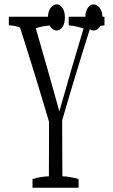

<svg xmlns="http://www.w3.org/2000/svg" viewBox="-20 -881 525 891"><path d="M464.8 -803.2Q464.8 -788.1 464.8 -763.2Q431.2 -760.3 397.5 -747.6Q331.5 -540 268.6 -322.8Q268.6 -298.8 268.6 -264.6Q268.6 -216.3 269 -163.3Q269.5 -110.4 269.5 -63Q307.1 -61.5 344.7 -49.8Q344.7 -34.7 344.7 -9.8H130.9Q130.9 -34.7 130.9 -50.3Q168.9 -61.5 207 -63V-66.9Q207 -69.3 207 -85.9Q207 -126.5 207.3 -171.1Q207.5 -215.8 207.5 -264.6Q207.5 -295.4 207.5 -315.9Q141.6 -539.6 72.8 -753.4Q46.9 -763.2 21 -763.2Q21 -788.1 21 -803.2H217.8Q217.8 -788.1 217.8 -763.2Q181.6 -761.7 146 -750Q200.7 -562 255.4 -364.3Q311 -561 367.7 -748.5Q333 -760.7 298.8 -763.2Q298.8 -788.1 298.8 -803.2ZM442.6 -844.2Q455.6 -827.6 455.6 -799.8Q455.6 -772 442.6 -755.6Q429.7 -739.3 414.1 -739.3Q398.4 -739.3 387.2 -755.9Q376 -772.5 376 -800Q376 -827.6 387.2 -844.2Q398.4 -860.8 414.1 -860.8Q429.7 -860.8 442.6 -844.2ZM269.8 -844.2Q281.2 -827.6 281.2 -799.8Q281.2 -772 269.8 -755.6Q258.3 -739.3 242.7 -739.3Q227.1 -739.3 214.8 -755.9Q202.6 -772.5 202.6 -800Q202.6 -827.6 214.8 -844.2Q227.1 -860.8 242.7 -860.8Q258.3 -860.8 269.8 -844.2Z"/></svg>

Font: Scarab Serif
Style: Light
Weight: 300
Designer: John Roberts
Foundry: Scarab
Version: 1.0